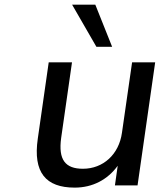

<svg xmlns="http://www.w3.org/2000/svg" viewBox="-20 -812 738 841"><path d="M307.1 9.8C385.7 9.8 451.2 -24.9 495.6 -85.9L483.4 0H582.5L659.7 -539.1H558.6L514.2 -230.5C501 -135.3 431.6 -72.8 343.3 -72.8C266.6 -72.8 234.4 -111.3 248 -208.5L295.4 -539.1H193.4L145.5 -204.6C124 -56.2 180.7 9.8 307.1 9.8ZM471.2 -606.9 397.5 -791.5H295.9L402.3 -606.9Z"/></svg>

Font: Winston
Style: Italic
Weight: 400
Italic angle: -8.13011°
Designer: Vernon Adams, Kim Jin-seong, David Berlow, Cristiano Sobral
Foundry: The Winston Project Authors
Version: Version 3.004